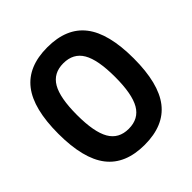

<svg xmlns="http://www.w3.org/2000/svg" viewBox="-199 -887 1044 1044"><g transform="rotate(-45 323.5 -365.0)"><path d="M323 10Q175 10 104 -81.5Q33 -173 33 -365Q33 -557 104 -648.5Q175 -740 323 -740Q471 -740 542 -648.5Q613 -557 613 -365Q613 -173 542 -81.5Q471 10 323 10ZM323 -113Q400 -113 435 -173.5Q470 -234 470 -365Q470 -497 435 -557Q400 -617 323 -617Q247 -617 212 -557Q177 -497 177 -365Q177 -234 212 -173.5Q247 -113 323 -113Z"/></g></svg>

Font: M PLUS 1
Style: Bold
Weight: 700
Designer: Coji Morishita
Foundry: UNDERFOREST DESIGN
Version: Version 1.001